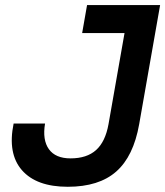

<svg xmlns="http://www.w3.org/2000/svg" viewBox="-20 -713 640 743"><path d="M242.2 9.8Q121.1 9.8 64.9 -54.4Q8.8 -118.7 32.7 -234.9H154.3Q143.6 -171.4 169.2 -135.7Q194.8 -100.1 252.9 -100.1Q315.9 -100.1 351.8 -132.3Q387.7 -164.6 399.9 -232.4L461.9 -585H297.9L316.9 -693.4H599.6L518.6 -232.4Q496.6 -107.9 429.7 -49.1Q362.8 9.8 242.2 9.8Z"/></svg>

Font: Cascadia Code NF SemiBold
Style: Italic
Weight: 600
Italic angle: -10°
Monospace: yes
Designer: Aaron Bell
Foundry: Saja Typeworks
Version: Version 2404.023; ttfautohint (v1.8.4)